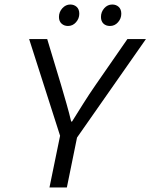

<svg xmlns="http://www.w3.org/2000/svg" viewBox="-20 -830 666 850"><path d="M199 0 246 -229 109 -657H189L250 -455Q262 -414 274.5 -370.5Q287 -327 295 -292H299Q309 -308 321.5 -328Q334 -348 347.5 -369.5Q361 -391 375.5 -413Q390 -435 404 -455L544 -657H626L321 -221L276 0ZM281 -715Q264 -715 252.5 -725.5Q241 -736 241 -755Q241 -777 256 -793.5Q271 -810 291 -810Q308 -810 319.5 -799.5Q331 -789 331 -769Q331 -748 316.5 -731.5Q302 -715 281 -715ZM467 -715Q449 -715 438 -725.5Q427 -736 427 -755Q427 -777 441.5 -793.5Q456 -810 477 -810Q494 -810 505.5 -799.5Q517 -789 517 -769Q517 -748 502.5 -731.5Q488 -715 467 -715Z"/></svg>

Font: Source Code Pro
Style: Italic
Weight: 400
Italic angle: -11°
Monospace: yes
Designer: Paul D. Hunt, Teo Tuominen
Foundry: Adobe Systems Incorporated
Version: Version 1.050;PS 1.000;hotconv 16.6.51;makeotf.lib2.5.65220